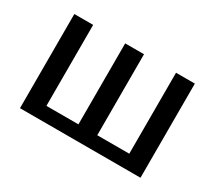

<svg xmlns="http://www.w3.org/2000/svg" viewBox="-99 -691 989 883"><g transform="rotate(30 395.0 -250.0)"><path d="M715 0H75V-500H175V-70H345V-500H445V-70H615V-500H715Z"/></g></svg>

Font: Scada
Style: Regular
Weight: 400
Designer: Jovanny Lemonad
Foundry: Jovanny Lemonad
Version: Version 3.005; ttfautohint (v0.91) -l 8 -r 50 -G 200 -x 0 -w